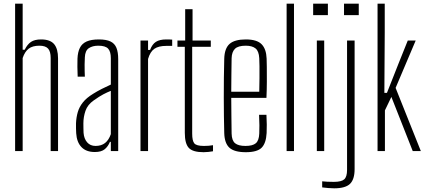

<svg xmlns="http://www.w3.org/2000/svg" viewBox="-20 -820 2310 1042"><path d="M62 0V-800H103V-550H114Q128.5 -579.5 148.5 -592.8Q168.5 -606 203 -606Q252 -606 273.5 -580.8Q295 -555.5 295 -503V0H255V-505Q255 -541 240.8 -556.5Q226.5 -572 194 -572Q156.5 -572 135.5 -555.8Q114.5 -539.5 103 -505V0Z M494.5 5Q447.5 5 422 -21.8Q396.5 -48.5 393.5 -97Q393 -112 392.5 -123.8Q392 -135.5 392.5 -151Q394 -184 402.2 -212Q410.5 -240 430 -264.5Q449.5 -289 485.5 -311Q506 -324 533 -337.8Q560 -351.5 581.5 -361V-504Q581.5 -540 566.8 -556Q552 -572 513.5 -572Q482 -572 462 -558.5Q442 -545 440.5 -509Q439.5 -489 439.2 -469.8Q439 -450.5 439.5 -433.8Q440 -417 440.5 -404H401.5Q400 -433.5 400 -457.2Q400 -481 400.5 -502Q402 -537.5 413.5 -560.5Q425 -583.5 450 -594.8Q475 -606 516.5 -606Q556.5 -606 579.5 -595Q602.5 -584 612 -560.2Q621.5 -536.5 621.5 -499V0H581.5V-50H576.5Q567 -26 548.8 -10.5Q530.5 5 494.5 5ZM498.5 -28Q530 -28 550.2 -44Q570.5 -60 581.5 -92V-327Q561.5 -319 540.5 -308Q519.5 -297 488.5 -275Q455.5 -252 444 -218.8Q432.5 -185.5 432.5 -150Q432.5 -136 432.8 -122.5Q433 -109 433.5 -99Q436 -67 453 -47.5Q470 -28 498.5 -28Z M742.5 0V-600H783.5V-549H794.5Q806 -580 826.2 -593Q846.5 -606 882.5 -606Q889.5 -606 898.8 -605.8Q908 -605.5 914.5 -605V-571H882.5Q840.5 -571 817.8 -555.2Q795 -539.5 783.5 -500V0Z M1085 6Q1026.5 6 1004.8 -17.2Q983 -40.5 983 -99V-566H943V-600H985V-770H1025V-600H1124V-566H1023V-95Q1023 -56 1034.5 -42Q1046 -28 1087 -28Q1103 -28 1112.8 -29Q1122.5 -30 1136 -32V1Q1124 3 1111.2 4.5Q1098.5 6 1085 6Z M1314 6Q1252 6 1225.2 -18.2Q1198.5 -42.5 1197 -98Q1196 -141 1195.2 -190Q1194.5 -239 1194.5 -291.2Q1194.5 -343.5 1195 -396.8Q1195.5 -450 1197 -501Q1198.5 -557.5 1226 -581.8Q1253.5 -606 1314 -606Q1374 -606 1399.5 -580.2Q1425 -554.5 1427 -502Q1427.5 -491 1428 -456.2Q1428.5 -421.5 1428.2 -376.2Q1428 -331 1426 -289H1235Q1235 -241 1235.8 -192Q1236.5 -143 1237 -95Q1238 -57 1256 -42.5Q1274 -28 1312 -28Q1351 -28 1368.2 -42.5Q1385.5 -57 1387 -95Q1388 -110 1387.8 -139.8Q1387.5 -169.5 1386 -197H1426Q1427.5 -174 1427.8 -144Q1428 -114 1427 -98Q1424 -42.5 1399.8 -18.2Q1375.5 6 1314 6ZM1235 -322H1387Q1388 -357.5 1388.2 -394.8Q1388.5 -432 1388.2 -461.8Q1388 -491.5 1387 -504Q1385 -542.5 1366.8 -557.2Q1348.5 -572 1314 -572Q1272 -572 1255 -555Q1238 -538 1237 -504Q1236.5 -461.5 1235.8 -415.8Q1235 -370 1235 -322Z M1535.5 0V-800H1575.5V0Z M1679.5 -738V-800H1759.5V-738ZM1699.5 0V-600H1739.5V0Z M1847 -738V-800H1927V-738ZM1793.5 202Q1781.5 202 1761.5 200.5Q1741.5 199 1728.5 197V164Q1740.5 165.5 1756 166.2Q1771.5 167 1791.5 167Q1833 167 1848.2 153.2Q1863.5 139.5 1863.5 102V-600H1904.5V98Q1904.5 153.5 1879.5 177.8Q1854.5 202 1793.5 202Z M2029 0V-800H2068V-643L2066 -316H2080L2144 -478L2193 -600H2236L2127 -343L2264 0H2220L2104 -294L2069 -221V0Z"/></svg>

Font: Big Shoulders Text Thin Thin
Style: Regular
Weight: 250
Version: Version 2.002